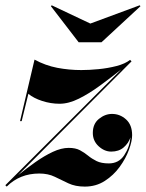

<svg xmlns="http://www.w3.org/2000/svg" viewBox="-49 -688 546 718"><path d="M288.8 -599.9 473.4 -668.2 476.3 -664.8 330.6 -530H245.1L141.4 -664.8L144.3 -668.2ZM25.9 -234.9 80.1 -465.1Q120.8 -442.9 165.2 -434.4Q209.5 -426 255.1 -426Q284.2 -426 319.6 -429.4Q355 -432.9 387 -441.2Q418.9 -449.5 437.5 -464.1L442.9 -458.5L18.6 -33Q50.5 -58.6 83.6 -81.9Q116.7 -105.2 148.4 -120.1Q180.2 -135 208 -135Q233.6 -135 250 -126.2Q266.4 -117.4 280.3 -106Q294.2 -94.5 312 -85.7Q329.8 -76.9 357.9 -76.9Q395.3 -76.9 415.5 -107.5Q435.8 -138.2 439 -174.3Q431.4 -152.1 413.3 -136.6Q395.3 -121.1 366.9 -121.1Q341.6 -121.1 319.8 -141.1Q298.1 -161.1 298.1 -190.9Q298.1 -224.9 320.9 -243.4Q343.8 -262 369.9 -262Q399.7 -262 422.4 -241.5Q445.1 -220.9 445.1 -182.6Q445.1 -160.2 433.2 -127.8Q421.4 -95.5 398.6 -64Q375.7 -32.5 342.9 -11.4Q310.1 9.8 268.1 9.8Q232.7 9.8 206.8 -2.4Q180.9 -14.6 155.9 -26.9Q130.9 -39.1 97.9 -39.1Q24.9 -39.1 -23.9 9.8L-28.8 4.9L-28.3 4.4L-29.3 4.9L404.3 -428.2Q364.7 -397 324.6 -367.6Q284.4 -338.1 246.1 -319.1Q207.8 -300 173.8 -300Q140.9 -300 108.8 -310.4Q76.7 -320.8 57.1 -337.2L32 -234.9Z"/></svg>

Font: Bodoni* 36
Style: Bold Italic
Weight: 700
Italic angle: -13°
Version: Version 2.000; ttfautohint (v1.8.1)